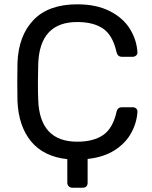

<svg xmlns="http://www.w3.org/2000/svg" viewBox="-20 -730 705 890"><path d="M60.1 -349.1Q60.1 -411.1 61 -439Q65.9 -564.9 135.5 -637.5Q205.1 -710 337.9 -710Q426.8 -710 488.8 -678.5Q550.8 -647 582.3 -595.9Q613.8 -544.9 617.2 -486.8Q617.2 -478 610.6 -472.4Q604 -466.8 595.2 -466.8H544.9Q535.2 -466.8 529.1 -471.9Q522.9 -477.1 520 -488.8Q502.9 -565.9 458.5 -596.9Q414.1 -627.9 337.9 -627.9Q164.1 -627.9 157.2 -434.1Q156.2 -407.2 155.8 -351.1Q155.8 -294.9 157.2 -266.1Q164.1 -73.2 337.9 -73.2Q413.1 -73.2 458 -104Q502.9 -134.8 520 -210.9Q522.9 -223.1 529.1 -228Q535.2 -232.9 544.9 -232.9H595.2Q604 -232.9 610.6 -227.5Q617.2 -222.2 617.2 -212.9Q614.3 -161.1 588.1 -113.5Q562 -65.9 511 -33.4Q460 -1 386.2 6.8V117.2Q386.2 128.4 380.1 134.3Q374 140.1 362.8 140.1H314.9Q305.2 140.1 298.6 133.5Q292 127 292 117.2V7.8Q181.2 -4.4 123.5 -75.2Q65.9 -146 61 -261.2Q60.1 -288.1 60.1 -349.1Z"/></svg>

Font: Rubik AZ
Style: Regular
Weight: 400
Designer: Hubert and Fischer
Foundry: Hubert & Fischer
Version: Version 2.000